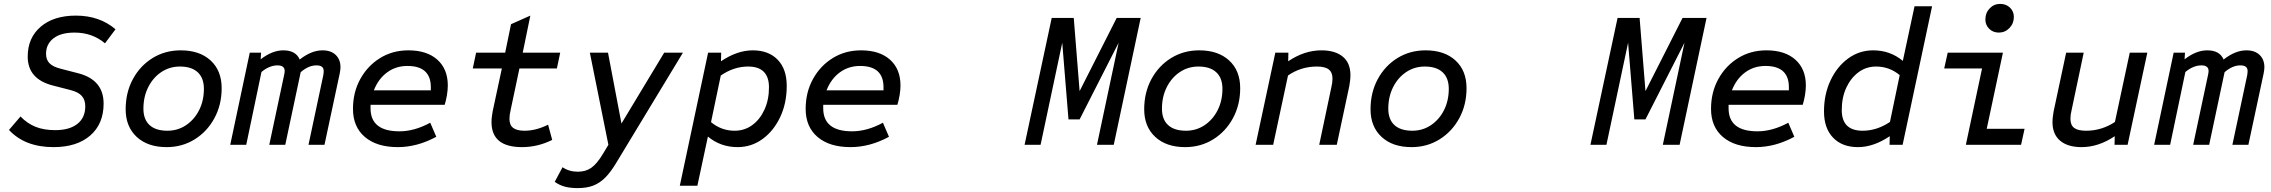

<svg xmlns="http://www.w3.org/2000/svg" viewBox="-20 -742 11640 984"><path d="M254 12Q108 12 26 -76L85 -145Q120 -109 162.5 -92Q205 -75 263 -75Q336 -75 376.5 -107Q417 -139 417 -197Q417 -230 399.5 -250Q382 -270 343 -280L250 -304Q122 -337 122 -452Q122 -548 188.5 -605Q255 -662 369 -662Q490 -662 572 -592L518 -520Q453 -575 362 -575Q292 -575 254 -545.5Q216 -516 216 -466Q216 -436 233.5 -418Q251 -400 290 -390L383 -366Q511 -332 511 -211Q511 -107 442.5 -47.5Q374 12 254 12Z M834 12Q737 12 680.5 -40.5Q624 -93 624 -182Q624 -268 661 -336.5Q698 -405 762 -444.5Q826 -484 906 -484Q1003 -484 1059.5 -432Q1116 -380 1116 -290Q1116 -205 1079 -136.5Q1042 -68 978 -28Q914 12 834 12ZM838 -72Q891 -72 933.5 -100.5Q976 -129 1000.5 -177.5Q1025 -226 1025 -287Q1025 -342 993.5 -371.5Q962 -401 902 -401Q849 -401 806.5 -372.5Q764 -344 739.5 -295Q715 -246 715 -185Q715 -130 746.5 -101Q778 -72 838 -72Z M1160 0 1260 -472H1318L1316 -438Q1375 -484 1432 -484Q1496 -484 1516 -437Q1576 -484 1633 -484Q1676 -484 1700.5 -460.5Q1725 -437 1725 -397Q1725 -385 1721 -365L1643 0H1561L1637 -357Q1639 -370 1639 -378Q1639 -407 1602 -407Q1561 -407 1521 -372L1442 0H1360L1436 -357Q1439 -370 1439 -378Q1439 -407 1402 -407Q1382 -407 1361 -398.5Q1340 -390 1320 -373L1242 0Z M2019 12Q1911 12 1850 -40Q1789 -92 1789 -184Q1789 -269 1826.5 -337Q1864 -405 1928 -444.5Q1992 -484 2073 -484Q2168 -484 2221.5 -436Q2275 -388 2275 -304Q2275 -281 2270.5 -254Q2266 -227 2259 -205H1879V-187Q1879 -69 2027 -69Q2104 -69 2185 -113L2216 -41Q2118 12 2019 12ZM1896 -279H2188V-295Q2188 -404 2068 -404Q2009 -404 1964 -371Q1919 -338 1896 -279Z M2655 12Q2499 12 2499 -116Q2499 -131 2501 -145.5Q2503 -160 2505 -172L2552 -391H2403L2420 -472H2569L2599 -618L2698 -662L2659 -472H2851L2834 -391H2642L2597 -178Q2594 -166 2592.5 -154.5Q2591 -143 2591 -133Q2591 -101 2610 -86.5Q2629 -72 2668 -72Q2727 -72 2789 -103L2810 -25Q2736 12 2655 12Z M2941 222Q2902 222 2874.5 214.5Q2847 207 2823 190L2863 115Q2896 138 2942 138Q2982 138 3011 117.5Q3040 97 3071 45L3098 0L3003 -472H3096L3165 -109L3384 -472H3480L3141 88Q3111 139 3082 168Q3053 197 3019.5 209.5Q2986 222 2941 222Z M3464 210 3609 -472H3676L3675 -428Q3758 -484 3838 -484Q3919 -484 3965.5 -436Q4012 -388 4012 -302Q4012 -213 3978.5 -142Q3945 -71 3888 -29.5Q3831 12 3760 12Q3673 12 3608 -42L3554 210ZM3745 -72Q3796 -72 3835.5 -101Q3875 -130 3898 -180.5Q3921 -231 3921 -294Q3921 -401 3814 -401Q3741 -401 3674 -355L3624 -116Q3677 -72 3745 -72Z M4339 12Q4231 12 4170 -40Q4109 -92 4109 -184Q4109 -269 4146.5 -337Q4184 -405 4248 -444.5Q4312 -484 4393 -484Q4488 -484 4541.5 -436Q4595 -388 4595 -304Q4595 -281 4590.5 -254Q4586 -227 4579 -205H4199V-187Q4199 -69 4347 -69Q4424 -69 4505 -113L4536 -41Q4438 12 4339 12ZM4216 -279H4508V-295Q4508 -404 4388 -404Q4329 -404 4284 -371Q4239 -338 4216 -279Z M5231 0 5370 -650H5483L5513 -275L5703 -650H5826L5688 0H5602L5713 -523L5513 -130H5456L5424 -523L5313 0Z M6054 12Q5957 12 5900.5 -40.5Q5844 -93 5844 -182Q5844 -268 5881 -336.5Q5918 -405 5982 -444.5Q6046 -484 6126 -484Q6223 -484 6279.5 -432Q6336 -380 6336 -290Q6336 -205 6299 -136.5Q6262 -68 6198 -28Q6134 12 6054 12ZM6058 -72Q6111 -72 6153.5 -100.5Q6196 -129 6220.5 -177.5Q6245 -226 6245 -287Q6245 -342 6213.5 -371.5Q6182 -401 6122 -401Q6069 -401 6026.5 -372.5Q5984 -344 5959.5 -295Q5935 -246 5935 -185Q5935 -130 5966.5 -101Q5998 -72 6058 -72Z M6415 0 6516 -472H6583L6582 -428Q6665 -484 6752 -484Q6823 -484 6862 -451.5Q6901 -419 6901 -357Q6901 -342 6899 -327Q6897 -312 6895 -300L6831 0H6741L6803 -294Q6806 -306 6807.5 -317.5Q6809 -329 6809 -339Q6809 -371 6790 -386Q6771 -401 6729 -401Q6687 -401 6649.5 -389Q6612 -377 6581 -355L6505 0Z M7214 12Q7117 12 7060.5 -40.5Q7004 -93 7004 -182Q7004 -268 7041 -336.5Q7078 -405 7142 -444.5Q7206 -484 7286 -484Q7383 -484 7439.5 -432Q7496 -380 7496 -290Q7496 -205 7459 -136.5Q7422 -68 7358 -28Q7294 12 7214 12ZM7218 -72Q7271 -72 7313.5 -100.5Q7356 -129 7380.5 -177.5Q7405 -226 7405 -287Q7405 -342 7373.5 -371.5Q7342 -401 7282 -401Q7229 -401 7186.5 -372.5Q7144 -344 7119.5 -295Q7095 -246 7095 -185Q7095 -130 7126.5 -101Q7158 -72 7218 -72Z M8131 0 8270 -650H8383L8413 -275L8603 -650H8726L8588 0H8502L8613 -523L8413 -130H8356L8324 -523L8213 0Z M8979 12Q8871 12 8810 -40Q8749 -92 8749 -184Q8749 -269 8786.5 -337Q8824 -405 8888 -444.5Q8952 -484 9033 -484Q9128 -484 9181.5 -436Q9235 -388 9235 -304Q9235 -281 9230.5 -254Q9226 -227 9219 -205H8839V-187Q8839 -69 8987 -69Q9064 -69 9145 -113L9176 -41Q9078 12 8979 12ZM8856 -279H9148V-295Q9148 -404 9028 -404Q8969 -404 8924 -371Q8879 -338 8856 -279Z M9502 12Q9421 12 9374.5 -36.5Q9328 -85 9328 -171Q9328 -259 9361.5 -330Q9395 -401 9452 -442.5Q9509 -484 9580 -484Q9667 -484 9732 -430L9792 -710H9882L9731 0H9664L9665 -44Q9582 12 9502 12ZM9526 -72Q9599 -72 9666 -117L9716 -357Q9663 -401 9595 -401Q9544 -401 9504.5 -371.5Q9465 -342 9442 -292Q9419 -242 9419 -178Q9419 -72 9526 -72Z M10055 0 10138 -391H9944L9962 -472H10245L10162 -82H10356L10338 0ZM10224 -575Q10194 -575 10174.5 -594.5Q10155 -614 10155 -642Q10155 -676 10177 -699Q10199 -722 10231 -722Q10261 -722 10281 -703Q10301 -684 10301 -655Q10301 -622 10278.5 -598.5Q10256 -575 10224 -575Z M10648 12Q10577 12 10538 -21Q10499 -54 10499 -116Q10499 -131 10501 -145.5Q10503 -160 10505 -172L10569 -472H10659L10597 -178Q10594 -166 10592.5 -154.5Q10591 -143 10591 -133Q10591 -101 10610 -86.5Q10629 -72 10671 -72Q10713 -72 10750.5 -84Q10788 -96 10819 -117L10895 -472H10985L10884 0H10817L10818 -44Q10735 12 10648 12Z M11020 0 11120 -472H11178L11176 -438Q11235 -484 11292 -484Q11356 -484 11376 -437Q11436 -484 11493 -484Q11536 -484 11560.5 -460.5Q11585 -437 11585 -397Q11585 -385 11581 -365L11503 0H11421L11497 -357Q11499 -370 11499 -378Q11499 -407 11462 -407Q11421 -407 11381 -372L11302 0H11220L11296 -357Q11299 -370 11299 -378Q11299 -407 11262 -407Q11242 -407 11221 -398.5Q11200 -390 11180 -373L11102 0Z"/></svg>

Font: Sometype Mono Medium
Style: Italic
Weight: 500
Italic angle: -12°
Monospace: yes
Designer: Ryoichi Tsunekawa
Foundry: Dharma Type
Version: Version 1.000; ttfautohint (v1.8.3)